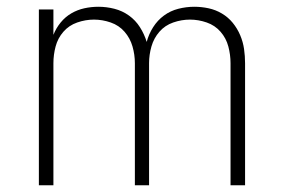

<svg xmlns="http://www.w3.org/2000/svg" viewBox="-20 -548 840 568"><path d="M95 0V-520H138V-445Q146 -465 159.5 -481.5Q173 -498 191 -508.5Q209 -519 229.5 -523.5Q250 -528 271 -528Q295 -528 318.5 -522Q342 -516 361.5 -502Q381 -488 394 -467.5Q407 -447 414 -424Q420 -447 433 -467.5Q446 -488 465 -502Q484 -516 507.5 -522Q531 -528 555 -528Q576 -528 597 -523.5Q618 -519 636.5 -508Q655 -497 668.5 -480.5Q682 -464 690.5 -444Q699 -424 702 -403Q705 -382 705 -361V0H662V-361Q662 -386 655.5 -410.5Q649 -435 632.5 -454Q616 -473 591.5 -481.5Q567 -490 542 -490Q517 -490 492.5 -481.5Q468 -473 451.5 -454Q435 -435 428 -410.5Q421 -386 421 -361V0H379V-361Q379 -386 372 -410.5Q365 -435 348.5 -454Q332 -473 307.5 -481.5Q283 -490 258 -490Q233 -490 208.5 -481.5Q184 -473 167.5 -454Q151 -435 144.5 -410.5Q138 -386 138 -361V0Z"/></svg>

Font: Iosevka Aile Extralight
Style: Regular
Weight: 200
Designer: Belleve Invis
Foundry: Belleve Invis
Version: Version 31.1.0; ttfautohint (v1.8.4)